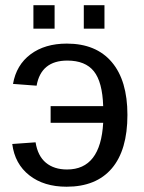

<svg xmlns="http://www.w3.org/2000/svg" viewBox="-20 -705 550 735"><path d="M26.9 -153.8 116.2 -160.2Q124.5 -107.9 155.8 -82Q187 -56.2 236.8 -56.2Q365.2 -56.2 375 -234.9H173.8V-298.8H375Q372.1 -391.1 339.4 -432.1Q306.6 -473.1 237.8 -473.1Q137.2 -473.1 120.1 -377L29.8 -383.8Q42.5 -456.5 97.2 -497.3Q151.9 -538.1 235.8 -538.1Q347.7 -538.1 407.7 -467.5Q467.8 -397 467.8 -265.1Q467.8 -130.4 408 -60.3Q348.1 9.8 234.9 9.8Q147.9 9.8 92.3 -33.9Q36.6 -77.6 26.9 -153.8ZM379.9 -595.2H300.8V-685.1H379.9ZM189 -595.2H107.9V-685.1H189Z"/></svg>

Font: Libra Sans Modern
Style: Regular
Weight: 400
Foundry: Stefan Peev, Context Ltd
Version: Version 1.000